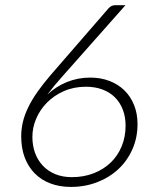

<svg xmlns="http://www.w3.org/2000/svg" viewBox="-20 -728 620 756"><path d="M335 -422.5Q377 -422.5 411.2 -409.2Q445.5 -396 470 -372Q494.5 -348 508 -314.2Q521.5 -280.5 521.5 -239.5Q521.5 -185.5 501.2 -140Q481 -94.5 445.8 -61.8Q410.5 -29 362.5 -10.5Q314.5 8 259 8Q214.5 8 178.2 -5.8Q142 -19.5 116.5 -45.5Q91 -71.5 77.2 -108.2Q63.5 -145 63.5 -191Q63.5 -220 70.2 -248.2Q77 -276.5 91.5 -306.2Q106 -336 128.5 -367.8Q151 -399.5 182 -435.5L408 -696Q412.5 -701 419 -704.2Q425.5 -707.5 433.5 -707.5H474L229.5 -431.5Q210.5 -410.5 195 -391.8Q179.5 -373 166.5 -355.5Q199.5 -387 243 -404.8Q286.5 -422.5 335 -422.5ZM107.5 -189Q107.5 -155 118 -126Q128.5 -97 148.5 -75.8Q168.5 -54.5 197.2 -42.5Q226 -30.5 263 -30.5Q310 -30.5 349 -45.8Q388 -61 416 -88Q444 -115 459.2 -152.2Q474.5 -189.5 474.5 -233Q474.5 -268 463.5 -296.5Q452.5 -325 432.2 -345Q412 -365 383 -375.8Q354 -386.5 318.5 -386.5Q271 -386.5 232.2 -369.5Q193.5 -352.5 165.8 -324.8Q138 -297 122.8 -261.5Q107.5 -226 107.5 -189Z"/></svg>

Font: Lato Light
Style: Italic
Weight: 300
Italic angle: -7°
Designer: Lukasz Dziedzic
Foundry: Lukasz Dziedzic
Version: Version 1.104; Western+Polish opensource